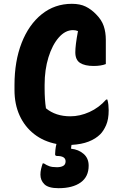

<svg xmlns="http://www.w3.org/2000/svg" viewBox="-20 -740 640 1007"><path d="M445 129Q445 187 403 217Q361 247 287 247Q234 247 213 226.5Q192 206 192 176Q192 161 195.5 146Q199 131 204 117H210Q225 127 239.5 132Q254 137 279 137Q299 137 311.5 130Q324 123 324 106Q324 78 279 78Q269 78 269 69Q269 62 270.5 46.5Q272 31 276 15Q209 2 159.5 -36.5Q110 -75 83 -134Q56 -193 56 -268V-294Q56 -419 93.5 -515Q131 -611 199 -665.5Q267 -720 357 -720Q400 -720 429.5 -705.5Q459 -691 484 -665Q513 -636 524 -603.5Q535 -571 535 -531V-404Q510 -394 471 -394Q425 -394 400 -410Q375 -426 375 -466Q375 -503 389 -577Q377 -582 363 -582Q322 -582 288 -543Q254 -504 234 -439Q214 -374 214 -295V-277Q214 -217 221 -172Q272 -130 349 -130Q399 -130 449 -152.5Q499 -175 537 -218H543Q547 -205 548.5 -190Q550 -175 550 -162Q550 -114 536.5 -83.5Q523 -53 506 -36Q482 -12 445 2.5Q408 17 355 20Q354 30 353 34V40Q392 44 418.5 67Q445 90 445 129Z"/></svg>

Font: Recursive Mn Csl St XBd
Style: Regular
Weight: 800
Monospace: yes
Version: Version 1.079;hotconv 1.0.112;makeotfexe 2.5.65598; ttfautoh